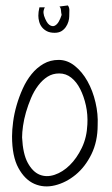

<svg xmlns="http://www.w3.org/2000/svg" viewBox="-20 -670 402 692"><path d="M23.4 -178.7Q23.4 -201.2 27.3 -231Q31.2 -260.7 40 -291Q48.8 -321.3 62 -350.6Q75.2 -379.9 93.8 -402.8Q112.3 -425.8 136.7 -439.9Q161.1 -454.1 191.4 -454.1Q222.7 -454.1 249.5 -432.6Q276.4 -411.1 295.4 -377Q314.5 -342.8 324.2 -300.8Q334 -258.8 332 -218.8Q332 -160.2 309.6 -114.3Q287.1 -68.4 252.4 -40Q217.8 -11.7 178.2 -2Q138.7 7.8 104 -7.3Q69.3 -22.5 46.4 -64.5Q23.4 -106.4 23.4 -178.7ZM59.6 -174.8Q62.5 -115.2 80.1 -83Q97.7 -50.8 122.6 -40.5Q147.5 -30.3 176.8 -40Q206.1 -49.8 231.4 -74.7Q256.8 -99.6 274.9 -137.2Q293 -174.8 294.9 -221.7Q296.9 -256.8 289.6 -290Q282.2 -323.2 269 -349.1Q255.9 -375 236.8 -390.1Q217.8 -405.3 193.4 -405.3Q169.9 -405.3 151.4 -393.6Q132.8 -381.8 117.7 -361.8Q102.5 -341.8 91.8 -316.4Q81.1 -291 73.7 -265.6Q66.4 -240.2 63 -216.3Q59.6 -192.4 59.6 -174.8ZM224.6 -650.4Q230.5 -642.6 230 -631.8Q229.5 -621.1 229.5 -610.4Q229.5 -602.5 226.6 -592.3Q223.6 -582 217.3 -572.8Q210.9 -563.5 201.2 -557.6Q191.4 -551.8 176.8 -551.8Q160.2 -551.8 148.9 -557.6Q137.7 -563.5 130.9 -572.3Q124 -581.1 121.1 -592.3Q118.2 -603.5 118.2 -613.3Q118.2 -619.1 119.1 -627.4Q120.1 -635.7 122.1 -643.6H141.6Q138.7 -638.7 137.2 -631.3Q135.7 -624 138.7 -613.3Q147.5 -587.9 157.7 -580.6Q168 -573.2 176.8 -577.1Q185.5 -581.1 191.9 -592.3Q198.2 -603.5 202.1 -616.2Q200.2 -625 199.7 -633.3Q199.2 -641.6 194.3 -646.5Z"/></svg>

Font: Annie Use Your Telescope
Style: Regular
Weight: 400
Designer: Kimberly Geswein
Foundry: Kimberly Geswein
Version: Version 1.002 2001